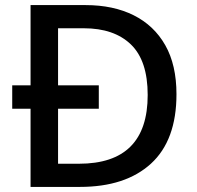

<svg xmlns="http://www.w3.org/2000/svg" viewBox="-20 -734 773 754"><path d="M316 -714Q425 -714 505 -674Q585 -634 629 -556.5Q673 -479 673 -364Q673 -183 573 -91.5Q473 0 294 0H100V-307H28V-399H100V-714ZM309 -623H208V-399H368V-307H208V-91H290Q560 -91 560 -361Q560 -496 494 -559.5Q428 -623 309 -623Z"/></svg>

Font: Noto Sans Myanmar Medium
Style: Regular
Weight: 500
Designer: Monotype Design Team
Foundry: Monotype Imaging Inc.
Version: Version 2.107; ttfautohint (v1.8.4.7-5d5b)